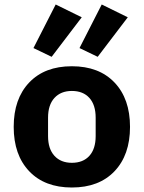

<svg xmlns="http://www.w3.org/2000/svg" viewBox="-20 -823 640 855"><path d="M300 12Q179 12 110 -60.5Q41 -133 41 -258Q41 -383 110 -455.5Q179 -528 300 -528Q421 -528 490 -455.5Q559 -383 559 -258Q559 -133 490 -60.5Q421 12 300 12ZM300 -98Q350 -98 378 -129Q406 -160 406 -217V-299Q406 -356 378 -387Q350 -418 300 -418Q251 -418 222.5 -387Q194 -356 194 -299V-217Q194 -160 222.5 -129Q251 -98 300 -98ZM210 -570 129 -609 228 -803 344 -746ZM415 -570 334 -609 433 -803 549 -746Z"/></svg>

Font: Lilex Nerd Font
Style: Bold
Weight: 700
Designer: Mike Abbink, Paul van der Laan, Pieter van Rosmalen, Mikhael Khrustik
Foundry: Mikhael Khrustik
Version: Version 2.400; ttfautohint (v1.8.4.7-5d5b);Nerd Fonts 3.3.0